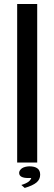

<svg xmlns="http://www.w3.org/2000/svg" viewBox="-20 -800 264 945"><path d="M64.5 0V-780.3H163.1V0ZM74.2 50.8Q74.2 39.1 87.9 28.3Q101.6 19.5 124 18.6Q177.7 18.6 177.7 59.6Q177.7 83 159.7 98.1Q141.6 113.3 101.6 125L85 110.4Q108.4 103.5 121.1 93.8Q130.9 85.9 133.8 76.2H119.1Q74.2 76.2 74.2 50.8Z"/></svg>

Font: RobotoJAA
Style: Medium
Weight: 500
Version: Version 2.05; 2016-11-05